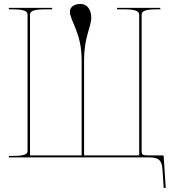

<svg xmlns="http://www.w3.org/2000/svg" viewBox="-20 -800 880 976"><path d="M25 -760V-752.5H45C113.5 -752.5 120 -738.5 120 -724V-33.5C120 -19 113.5 -7.5 45 -7.5H25V0H132.5H642.5H687.5H737.5C788 0 802.5 15 806 62.5L812 155.5L822.5 154.5L812 -5.5C812 -9 808.5 -10 807 -10H760H740C704 -10 700 -12.5 700 -33.5V-724C700 -738.5 706.5 -752.5 775 -752.5H795V-760H575V-752.5H612.5C681 -752.5 687.5 -738.5 687.5 -724V-10H640H407.5V-495C407.5 -611 444 -664.5 444 -710C444 -752 422 -780 389.5 -780C357 -780 335.5 -764.5 335.5 -741C335.5 -693 395 -635 395 -495V-10H132.5V-724C132.5 -738.5 139 -752.5 207.5 -752.5H245V-760Z"/></svg>

Font: ZnikomitNo24
Style: Regular
Weight: 500
Designer: gluk
Foundry: gluk
Version: Version 0.55